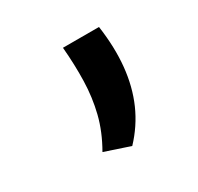

<svg xmlns="http://www.w3.org/2000/svg" viewBox="-85 -237 550 532"><g transform="rotate(-30 190.0 29.0)"><path d="M285 -137Q295 -66.7 289 -6.7Q283 53.3 261 103.3Q239 153.3 200 194.7L120 168Q148 119.3 160 71.2Q172 23 173.3 -28.5Q174.7 -80 169.7 -137Z"/></g></svg>

Font: Matangi Light
Style: Regular
Weight: 300
Designer: Prashant Pant
Foundry: The Graphic Ant
Version: Version 3.002